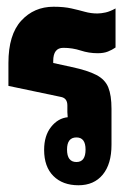

<svg xmlns="http://www.w3.org/2000/svg" viewBox="-20 -541 395 570"><path d="M213 9Q166 9 138.5 -18.5Q111 -46 111 -96Q111 -138 131.5 -164Q152 -190 181 -193Q180 -202 180 -208V-228Q180 -249 162 -253L5 -286V-354Q5 -438 43 -479.5Q81 -521 139 -521Q170 -521 192 -516Q214 -511 232 -506Q250 -501 269 -501Q280 -501 293.5 -504Q307 -507 323 -516V-400Q313 -393 300.5 -388Q288 -383 270 -383Q244 -383 219.5 -391Q195 -399 168 -399Q138 -399 138 -360V-354L193 -342Q240 -332 266 -318.5Q292 -305 301.5 -281.5Q311 -258 311 -218V-111Q311 -54 285 -22.5Q259 9 213 9ZM207 -60Q234 -60 234 -97Q234 -133 207 -133Q179 -133 179 -97Q179 -60 207 -60Z"/></svg>

Font: Noto Sans Thai Looped UI Condensed ExtraBold
Style: Regular
Weight: 800
Width: 3
Designer: Cadson Demak Team
Foundry: Cadson Demak Co., Ltd.
Version: Version 1.000